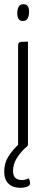

<svg xmlns="http://www.w3.org/2000/svg" viewBox="-25 -698 214 913"><path d="M71 195Q36 195 15.5 175.5Q-5 156 -5 118Q-5 77 15 46Q35 15 61 -9V-476Q61 -488 63.5 -493Q66 -498 76 -499Q86 -500 108 -500V-12Q108 -6 104.5 -2.5Q101 1 96 5Q76 22 56.5 51.5Q37 81 37 115Q37 158 79 158Q89 158 96 156Q103 154 111 150Q114 154 116 160.5Q118 167 118 172Q119 183 105.5 189Q92 195 71 195ZM83 -598Q70 -598 63.5 -607.5Q57 -617 57 -638Q58 -657 65 -667.5Q72 -678 86 -678Q101 -678 107.5 -668Q114 -658 113 -638Q112 -618 105 -608Q98 -598 83 -598Z"/></svg>

Font: Yanone Kaffeesatz ExtraLight Light
Style: Regular
Weight: 300
Version: Version 2.003